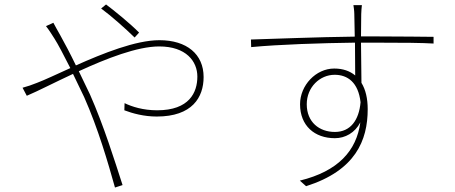

<svg xmlns="http://www.w3.org/2000/svg" viewBox="-20 -801 2040 860"><path d="M583 -633 603 -655C563 -696 486 -758 455 -781L433 -763C479 -729 541 -674 583 -633ZM81 -408 100 -372C150 -393 225 -432 307 -470L357 -366C420 -224 464 -72 495 39L529 28C494 -80 445 -238 383 -378L333 -482C457 -539 595 -593 693 -593C814 -593 864 -526 864 -458C864 -387 828 -307 684 -307C621 -307 571 -323 538 -339L537 -307C574 -293 625 -279 682 -279C841 -279 892 -365 892 -456C892 -558 817 -621 694 -621C588 -621 441 -562 320 -508C295 -560 270 -607 250 -643C240 -661 226 -685 219 -699L186 -684C198 -669 214 -644 224 -628C240 -603 265 -555 295 -496C231 -467 178 -442 146 -430C127 -422 100 -413 81 -408Z M1595 -343C1588 -263 1550 -210 1480 -210C1410 -210 1354 -254 1354 -334C1354 -411 1413 -466 1479 -466C1537 -466 1585 -432 1595 -343ZM1104 -624 1105 -590C1232 -602 1418 -608 1570 -610L1571 -463C1547 -483 1516 -494 1477 -494C1395 -494 1324 -419 1324 -334C1324 -238 1389 -182 1480 -182C1526 -182 1570 -206 1594 -253C1577 -126 1495 -34 1323 8L1351 33C1572 -37 1627 -172 1627 -312C1627 -359 1618 -399 1599 -430L1597 -610H1647C1793 -610 1872 -609 1922 -606V-636C1883 -636 1788 -638 1646 -638H1597L1598 -738C1598 -747 1600 -772 1601 -778H1563C1564 -774 1567 -751 1567 -738L1569 -637C1401 -635 1210 -627 1104 -624Z"/></svg>

Font: Noto Sans JP Thin
Style: Regular
Weight: 100
Designer: Ryoko NISHIZUKA 西塚涼子 (kana, bopomofo & ideographs); Paul D. Hunt (Latin, Greek & Cyrillic); Sandoll Communications 산돌커뮤니
Foundry: Adobe
Version: Version 2.004;hotconv 1.0.118;makeotfexe 2.5.65603